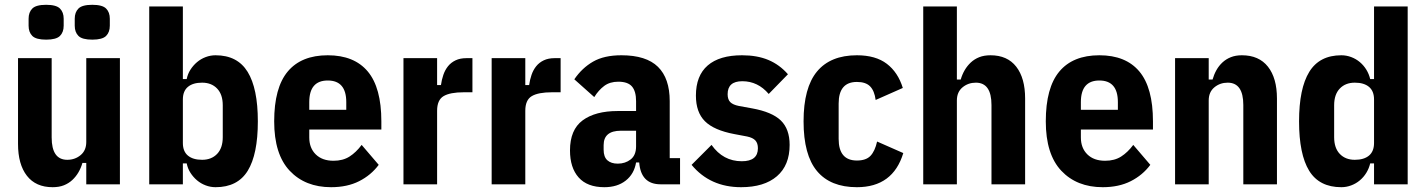

<svg xmlns="http://www.w3.org/2000/svg" viewBox="-20 -767 5939 799"><path d="M339 -89H323Q317 -68 306.5 -50Q296 -32 281 -18Q266 -4 246 4Q226 12 199 12Q129 12 92 -35.5Q55 -83 55 -168V-525H195V-195Q195 -102 260 -102Q292 -102 315.5 -121.5Q339 -141 339 -176V-525H479V0H339ZM172 -602Q130 -602 114.5 -617.5Q99 -633 99 -660V-689Q99 -716 114.5 -731.5Q130 -747 172 -747Q214 -747 229.5 -731.5Q245 -716 245 -689V-660Q245 -633 229.5 -617.5Q214 -602 172 -602ZM364 -602Q322 -602 306.5 -617.5Q291 -633 291 -660V-689Q291 -716 306.5 -731.5Q322 -747 364 -747Q406 -747 421.5 -731.5Q437 -716 437 -689V-660Q437 -633 421.5 -617.5Q406 -602 364 -602Z M601 -740H741V-438H757Q761 -459 772.5 -477Q784 -495 800 -508.5Q816 -522 836 -529.5Q856 -537 877 -537Q968 -537 1010.5 -468Q1053 -399 1053 -262Q1053 -125 1011 -56.5Q969 12 877 12Q856 12 836 4.5Q816 -3 800 -16.5Q784 -30 772.5 -48Q761 -66 757 -87H741V0H601ZM821 -102Q860 -102 883.5 -126.5Q907 -151 907 -196V-329Q907 -374 883.5 -398.5Q860 -423 821 -423Q783 -423 762 -405.5Q741 -388 741 -353V-172Q741 -137 762 -119.5Q783 -102 821 -102Z M1358 12Q1250 12 1185.5 -56.5Q1121 -125 1121 -262Q1121 -402 1177.5 -469.5Q1234 -537 1344 -537Q1454 -537 1510.5 -469.5Q1567 -402 1567 -262V-228H1267V-195Q1267 -151 1294 -124.5Q1321 -98 1368 -98Q1407 -98 1434.5 -115.5Q1462 -133 1485 -164L1556 -81Q1524 -38 1474.5 -13Q1425 12 1358 12ZM1344 -432Q1267 -432 1267 -342V-310H1421V-342Q1421 -432 1344 -432Z M1659 0V-525H1799V-413H1815Q1818 -435 1825 -455.5Q1832 -476 1844.5 -491.5Q1857 -507 1876 -516Q1895 -525 1921 -525H1946V-383H1910Q1853 -383 1826 -367Q1799 -351 1799 -306V0Z M2026 0V-525H2166V-413H2182Q2185 -435 2192 -455.5Q2199 -476 2211.5 -491.5Q2224 -507 2243 -516Q2262 -525 2288 -525H2313V-383H2277Q2220 -383 2193 -367Q2166 -351 2166 -306V0Z M2729 0Q2647 0 2640 -91H2627Q2619 -43 2584 -15.5Q2549 12 2495 12Q2424 12 2388 -28.5Q2352 -69 2352 -141Q2352 -227 2404.5 -266Q2457 -305 2551 -305H2627V-346Q2627 -387 2610 -407Q2593 -427 2553 -427Q2518 -427 2494.5 -409.5Q2471 -392 2453 -363L2370 -437Q2402 -484 2448 -510.5Q2494 -537 2566 -537Q2669 -537 2718 -489Q2767 -441 2767 -346V-109H2810V0ZM2551 -86Q2582 -86 2604.5 -103.5Q2627 -121 2627 -158V-223H2564Q2492 -223 2492 -163V-144Q2492 -114 2507.5 -100Q2523 -86 2551 -86Z M3064 12Q2935 12 2858 -81L2941 -164Q2989 -96 3067 -96Q3134 -96 3134 -150Q3134 -171 3123.5 -182.5Q3113 -194 3089 -199L3036 -209Q2951 -225 2913.5 -262.5Q2876 -300 2876 -369Q2876 -452 2925 -494.5Q2974 -537 3068 -537Q3131 -537 3177.5 -517.5Q3224 -498 3259 -458L3179 -376Q3134 -429 3069 -429Q3008 -429 3008 -375Q3008 -353 3019 -342Q3030 -331 3055 -326L3110 -316Q3193 -301 3229.5 -265.5Q3266 -230 3266 -164Q3266 -79 3213 -33.5Q3160 12 3064 12Z M3546 12Q3436 12 3380 -55Q3324 -122 3324 -262Q3324 -402 3380 -469.5Q3436 -537 3546 -537Q3624 -537 3670.5 -501.5Q3717 -466 3737 -401L3624 -351Q3619 -389 3601 -407.5Q3583 -426 3546 -426Q3470 -426 3470 -336V-189Q3470 -99 3546 -99Q3584 -99 3602.5 -118.5Q3621 -138 3630 -178L3739 -130Q3696 12 3546 12Z M3822 -740H3962V-436H3978Q3984 -457 3994.5 -475Q4005 -493 4020 -507Q4035 -521 4055 -529Q4075 -537 4102 -537Q4172 -537 4209 -489.5Q4246 -442 4246 -357V0H4106V-330Q4106 -423 4041 -423Q4009 -423 3985.5 -403.5Q3962 -384 3962 -349V0H3822Z M4569 12Q4461 12 4396.5 -56.5Q4332 -125 4332 -262Q4332 -402 4388.5 -469.5Q4445 -537 4555 -537Q4665 -537 4721.5 -469.5Q4778 -402 4778 -262V-228H4478V-195Q4478 -151 4505 -124.5Q4532 -98 4579 -98Q4618 -98 4645.5 -115.5Q4673 -133 4696 -164L4767 -81Q4735 -38 4685.5 -13Q4636 12 4569 12ZM4555 -432Q4478 -432 4478 -342V-310H4632V-342Q4632 -432 4555 -432Z M4870 0V-525H5010V-436H5026Q5032 -457 5042 -475Q5052 -493 5067 -507Q5082 -521 5102 -529Q5122 -537 5148 -537Q5219 -537 5256.5 -489.5Q5294 -442 5294 -357V0H5154V-330Q5154 -423 5089 -423Q5057 -423 5033.5 -403.5Q5010 -384 5010 -349V0Z M5698 -87H5682Q5677 -66 5666 -48Q5655 -30 5639 -16.5Q5623 -3 5603 4.5Q5583 12 5562 12Q5470 12 5428 -56.5Q5386 -125 5386 -262Q5386 -399 5428.5 -468Q5471 -537 5562 -537Q5583 -537 5603 -529.5Q5623 -522 5639 -508.5Q5655 -495 5666 -477Q5677 -459 5682 -438H5698V-740H5838V0H5698ZM5618 -102Q5656 -102 5677 -119.5Q5698 -137 5698 -172V-353Q5698 -388 5677 -405.5Q5656 -423 5618 -423Q5579 -423 5555.5 -398.5Q5532 -374 5532 -329V-196Q5532 -151 5555.5 -126.5Q5579 -102 5618 -102Z"/></svg>

Font: IBM Plex Sans Cond
Style: Bold
Weight: 700
Width: 3
Designer: Mike Abbink, Paul van der Laan, Pieter van Rosmalen
Foundry: Bold Monday
Version: Version 1.3